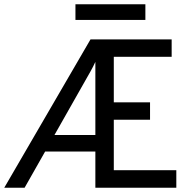

<svg xmlns="http://www.w3.org/2000/svg" viewBox="-34 -886 915 906"><path d="M-14 0 393 -700H776V-618H503V-403H674V-321H503V-83H798V0H416V-171H179L82 0ZM223 -249H416V-594Q411 -583 405 -571.2Q399 -559.5 392.5 -548Q386 -536.5 380 -526ZM322 -792V-866H652V-792Z"/></svg>

Font: Overpass
Style: Regular
Weight: 400
Designer: Delve Withrington, Dave Bailey, Thomas Jockin
Foundry: Delve Fonts LLC
Version: Version 4.000